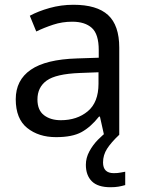

<svg xmlns="http://www.w3.org/2000/svg" viewBox="-20 -565 601 805"><path d="M288 -545Q386 -545 433 -502Q480 -459 480 -365V0H416L399 -76H395Q360 -32 321.5 -11Q283 10 215 10Q142 10 94 -28.5Q46 -67 46 -149Q46 -229 109 -272.5Q172 -316 303 -320L394 -323V-355Q394 -422 365 -448Q336 -474 283 -474Q241 -474 203 -461.5Q165 -449 132 -433L105 -499Q140 -518 188 -531.5Q236 -545 288 -545ZM393 -262 314 -259Q214 -255 175.5 -227Q137 -199 137 -148Q137 -103 164.5 -82Q192 -61 235 -61Q303 -61 348 -98.5Q393 -136 393 -214ZM412 116Q412 161 457 161Q474 161 485.5 158.5Q497 156 505 155V211Q491 215 477 217.5Q463 220 443 220Q390 220 365 195Q340 170 340 126Q340 97 354.5 70Q369 43 390.5 21Q412 -1 432 -15L480 0Q446 32 429 58.5Q412 85 412 116Z"/></svg>

Font: Noto Sans IKEA
Style: Regular
Weight: 400
Designer: Monotype Design Team
Foundry: Monotype Imaging Inc.
Version: Version 2.001